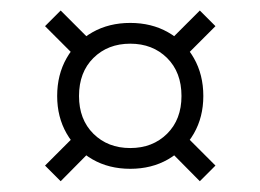

<svg xmlns="http://www.w3.org/2000/svg" viewBox="-20 -400 483 356"><path d="M92.5 -380.5 143 -330 114 -301 63.5 -351.5ZM63.5 -93 112.5 -142 141.5 -113.5 92.5 -64ZM221.5 -357.5Q261 -357.5 291.5 -340.2Q322 -323 339.5 -292.2Q357 -261.5 357 -222Q357 -183 339.5 -152.5Q322 -122 291.5 -104.5Q261 -87 221.5 -87Q182 -87 151.5 -104.5Q121 -122 103.5 -152.5Q86 -183 86 -222Q86 -261.5 103.5 -292.2Q121 -323 151.5 -340.2Q182 -357.5 221.5 -357.5ZM221.5 -125.5Q263 -125.5 289.8 -152Q316.5 -178.5 316.5 -222Q316.5 -266 289.8 -292.5Q263 -319 221.5 -319Q180 -319 153.2 -292.5Q126.5 -266 126.5 -222Q126.5 -178.5 153.2 -152Q180 -125.5 221.5 -125.5ZM379.5 -351.5 329 -301 300 -330 350.5 -380.5ZM379.5 -93 350.5 -64 301.5 -113.5 330.5 -142Z"/></svg>

Font: Newsreader 24pt
Style: Regular
Weight: 400
Designer: Hugues Gentile
Foundry: Production Type
Version: Version 1.003